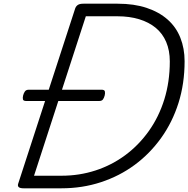

<svg xmlns="http://www.w3.org/2000/svg" viewBox="-20 -1018 1018 1038"><path d="M107 0Q71 0 78 -24L387 -974Q392 -986 402 -992Q412 -998 431 -998H616Q705 -998 772.5 -975.5Q840 -953 886 -912.5Q932 -872 955 -814Q978 -756 978 -687Q978 -566 945 -461.5Q912 -357 851 -272Q790 -187 708 -126.5Q626 -66 525.5 -33Q425 0 313 0ZM164 -68H313Q409 -68 496.5 -96.5Q584 -125 657 -179Q730 -233 784.5 -309.5Q839 -386 868.5 -481Q898 -576 898 -686Q898 -745 878.5 -791Q859 -837 822 -867.5Q785 -898 732.5 -914Q680 -930 615 -930H444ZM122 -472Q106 -472 104 -481Q102 -490 105 -502Q108 -514 114.5 -523.5Q121 -533 136 -533H529Q545 -533 547 -523.5Q549 -514 546 -502Q543 -490 537 -481Q531 -472 516 -472Z"/></svg>

Font: Playwrite RO Light
Style: Regular
Weight: 300
Version: Version 1.002